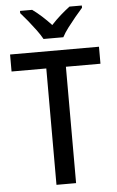

<svg xmlns="http://www.w3.org/2000/svg" viewBox="-62 -983 624 1024"><g transform="rotate(-5 250.5 -470.5)"><path d="M303 0H198V-623H12V-714H488V-623H303ZM197 -781Q185 -803 165.5 -829.5Q146 -856 124.5 -882.5Q103 -909 85 -929V-941H150Q174 -924 200 -900.5Q226 -877 250 -851Q276 -879 300.5 -900.5Q325 -922 350 -941H416V-929Q399 -910 377 -883.5Q355 -857 335 -830.5Q315 -804 303 -781Z"/></g></svg>

Font: Noto Sans Hebrew SemiCondensed Medium
Style: Regular
Weight: 500
Width: 4
Designer: Monotype Design Team
Foundry: Monotype Imaging Inc.
Version: Version 2.003